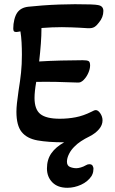

<svg xmlns="http://www.w3.org/2000/svg" viewBox="-20 -663 545 912"><path d="M300 229Q254 229 228.5 203Q203 177 203 137Q203 95 224 65Q245 35 285 13Q209 13 158.5 4Q108 -5 83 -36Q58 -67 58 -132Q58 -149 60.5 -173Q63 -197 68 -231Q76 -280 80 -318.5Q84 -357 84 -403Q84 -433 82.5 -461Q81 -489 77 -514Q62 -511 57 -511Q49 -511 46 -514.5Q43 -518 43 -528Q43 -549 48 -569.5Q53 -590 62 -603Q79 -627 114 -631Q141 -634 180.5 -637Q220 -640 261.5 -641.5Q303 -643 336 -643Q428 -643 445 -639Q471 -635 471 -611Q471 -581 450 -556Q439 -541 428 -534.5Q417 -528 397 -529Q353 -532 320 -533Q287 -534 274 -534Q251 -534 226.5 -533Q202 -532 177 -530Q177 -495 174 -455Q171 -415 166 -371Q212 -374 270 -375.5Q328 -377 373 -377Q393 -377 400.5 -373Q408 -369 408 -352Q408 -336 399.5 -316.5Q391 -297 377 -283Q371 -277 364 -273.5Q357 -270 345 -271Q302 -273 247.5 -274Q193 -275 152 -274Q148 -251 146 -232Q144 -213 144 -198Q144 -143 172 -121Q200 -99 264 -99Q303 -99 339.5 -106Q376 -113 414 -132Q428 -140 435 -140Q446 -140 456.5 -124.5Q467 -109 467 -91Q467 -69 450.5 -49.5Q434 -30 407 -16Q358 8 335 32Q318 48 308 68Q298 88 298 105Q298 124 312.5 130Q327 136 343 136Q351 136 363.5 132.5Q376 129 388 122Q396 117 404 117Q416 117 420 124.5Q424 132 424 138Q424 145 422.5 153.5Q421 162 415 173Q397 200 365 214.5Q333 229 300 229Z"/></svg>

Font: Akaya Telivigala
Style: Regular
Weight: 400
Designer: Vaishnavi Murthy Yerkadithaya, Juan Luis Blanco Aristondo
Version: Version 1.002; ttfautohint (v1.8.3)